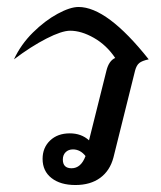

<svg xmlns="http://www.w3.org/2000/svg" viewBox="-20 -524 461 550"><path d="M102 -69Q102 -101 123.5 -121.5Q145 -142 180 -142Q213 -142 235 -122L285 -322Q292 -350 310 -358Q285 -395 249 -415.5Q213 -436 181 -436Q157 -436 113 -413.5Q69 -391 20 -354Q40 -397 74.5 -431Q109 -465 145 -484.5Q181 -504 205 -504Q287 -504 406 -354Q387 -350 379 -343.5Q371 -337 367 -322L305 -73Q295 -35 267 -14.5Q239 6 196 6Q153 6 127.5 -14Q102 -34 102 -69ZM225 -77Q210 -96 189 -96Q176 -96 168 -88Q160 -80 160 -67Q160 -42 185 -42Q212 -42 225 -77Z"/></svg>

Font: Srisakdi
Style: Bold
Weight: 700
Designer: Cadson Demak Co.,Ltd.
Foundry: Cadson Demak Co.,Ltd.
Version: Version 1.000